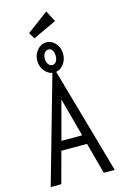

<svg xmlns="http://www.w3.org/2000/svg" viewBox="-142 -1023 685 1083"><g transform="rotate(-15 200.0 -481.5)"><path d="M323 0 274 -182H124L75 0H13L193 -634H207L387 0ZM199 -461 139 -236H260ZM200 -619Q169 -619 146.5 -645Q124 -671 124 -707Q124 -743 146.5 -769Q169 -795 200 -795Q231 -795 253 -769.5Q275 -744 275 -706Q275 -671 253.5 -645Q232 -619 200 -619ZM201 -662Q215 -662 223.5 -675Q232 -688 232 -707Q232 -727 223.5 -740Q215 -753 201 -753Q187 -753 177.5 -740Q168 -727 168 -707Q168 -688 177.5 -675Q187 -662 201 -662ZM141 -834 120 -870 245 -963 279 -898Z"/></g></svg>

Font: Inconsolata Condensed
Style: Regular
Weight: 400
Width: 3
Monospace: yes
Designer: Raph Levien, Cyreal, Brenton Simpson
Foundry: Raph Levien, Cyreal, Google
Version: Version 3.000; ttfautohint (v1.8.2.53-6de2)